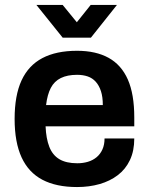

<svg xmlns="http://www.w3.org/2000/svg" viewBox="-20 -743 601 775"><path d="M291 12Q207 12 151 -17.5Q95 -47 67 -108Q39 -169 39 -263Q39 -358 67 -418.5Q95 -479 151 -508.5Q207 -538 291 -538Q367 -538 418.5 -509.5Q470 -481 496 -422Q522 -363 522 -269V-233H164Q166 -184 179 -150.5Q192 -117 219.5 -100.5Q247 -84 292 -84Q315 -84 335 -90Q355 -96 370 -108.5Q385 -121 393.5 -140Q402 -159 402 -184H522Q522 -134 504.5 -97Q487 -60 455.5 -36Q424 -12 382 0Q340 12 291 12ZM166 -319H395Q395 -352 387.5 -375Q380 -398 366.5 -413Q353 -428 334 -434.5Q315 -441 291 -441Q252 -441 225.5 -428Q199 -415 185 -388Q171 -361 166 -319ZM127 -723H233L318 -619L262 -618L346 -723H452L347 -591H233Z"/></svg>

Font: Archivo SemiBold SemiBold
Style: Regular
Weight: 600
Version: Version 2.001